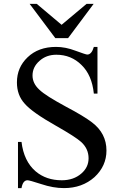

<svg xmlns="http://www.w3.org/2000/svg" viewBox="-20 -944 618 980"><path d="M71.8 16.1V-219.7H89.8Q101.6 -121.1 162.1 -69.3Q215.8 -23.9 295.4 -23.9Q355.5 -23.9 395 -58.1Q432.1 -89.8 432.1 -136.2Q432.1 -184.6 394.5 -219.2Q365.2 -245.6 266.1 -301.8Q144 -370.6 105.5 -415.5Q66.4 -458.5 66.4 -523.4Q66.4 -599.6 120.6 -651.4Q175.8 -704.6 266.1 -704.6Q314.5 -704.6 365.2 -685.1Q418.5 -665.5 425.3 -665.5Q447.8 -665.5 459 -704.6H477.5V-466.3H459Q449.2 -561 396 -612.3Q343.3 -664.6 267.6 -664.6Q216.3 -664.6 181.6 -633.3Q146 -602.1 146 -558.6Q146 -518.6 180.2 -486.8Q197.3 -470.2 231.4 -448.7Q265.6 -427.2 316.9 -399.4Q363.3 -375 396.2 -355Q429.2 -335 449.7 -319.3Q523.4 -263.2 523.4 -175.8Q523.4 -96.7 462.4 -40Q399.4 16.1 306.6 16.1Q251.5 16.1 190.4 -4.4Q130.4 -23.9 120.6 -23.9Q96.7 -23.9 89.8 16.1ZM262.2 -749.5 131.3 -924.3H167.5L294.4 -817.4L421.9 -924.3H458L327.6 -749.5Z"/></svg>

Font: Nuosu SIL
Style: Regular
Weight: 400
Designer: Peter Constable, Alex Kotlar, Peter Martin
Foundry: SIL International
Version: Version 2.300